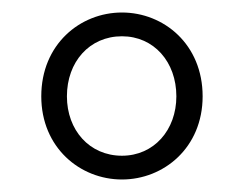

<svg xmlns="http://www.w3.org/2000/svg" viewBox="-20 -778 389 307"><path d="M175 -491C242 -491 304 -542 304 -624C304 -707 242 -758 175 -758C108 -758 46 -707 46 -624C46 -542 108 -491 175 -491ZM175 -529C123 -529 87 -570 87 -624C87 -679 123 -720 175 -720C226 -720 262 -679 262 -624C262 -570 226 -529 175 -529Z"/></svg>

Font: Noto Sans CJK JP Light
Style: Regular
Weight: 300
Designer: Ryoko NISHIZUKA (kana & ideographs); Paul D. Hunt (Latin, Greek & Cyrillic); Wenlong ZHANG (bopomofo); Sandoll Communica
Foundry: Adobe Systems Incorporated
Version: Version 1.004;PS 1.004;hotconv 1.0.82;makeotf.lib2.5.63406